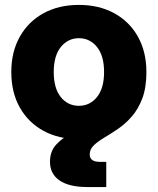

<svg xmlns="http://www.w3.org/2000/svg" viewBox="-20 -547 633 771"><path d="M296.9 11.7Q215.8 11.7 154.8 -21.5Q93.8 -54.7 59.6 -115.2Q25.4 -175.8 25.4 -257.8Q25.4 -338.9 59.6 -399.7Q93.8 -460.4 154.8 -493.9Q215.8 -527.3 296.9 -527.3Q377.4 -527.3 438.7 -493.9Q500 -460.4 533.9 -399.7Q567.9 -338.9 567.9 -257.8Q567.9 -175.8 533.9 -115.5Q500 -55.2 438.7 -21.7Q377.4 11.7 296.9 11.7ZM296.9 -122.1Q340.8 -122.1 369.4 -157.2Q397.9 -192.4 397.9 -257.8Q397.9 -323.2 369.4 -358.4Q340.8 -393.6 296.9 -393.6Q252.9 -393.6 224.4 -358.4Q195.8 -323.2 195.8 -257.8Q195.8 -192.4 224.1 -157.2Q252.4 -122.1 296.9 -122.1ZM330.6 204.1Q257.8 204.1 219.2 177.7Q180.7 151.4 180.7 102.5Q180.7 61 205.6 33.7Q230.5 6.3 270 -13.4Q309.6 -33.2 353.8 -52.7Q397.9 -72.3 437.5 -97.7Q477.1 -123 502 -161.4Q526.9 -199.7 526.9 -257.8H567.9Q567.9 -194.8 551.3 -151.4Q534.7 -107.9 508.8 -78.6Q482.9 -49.3 453.9 -29.5Q424.8 -9.8 398.9 5.6Q373 21 356.7 36.6Q340.3 52.2 340.3 73.2Q340.3 103 381.3 103H406.7V204.1Z"/></svg>

Font: Inter Display ExtraBold
Style: Regular
Weight: 800
Designer: Rasmus Andersson
Foundry: rsms
Version: Version 4.000;git-a52131595